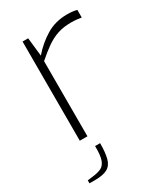

<svg xmlns="http://www.w3.org/2000/svg" viewBox="-183 -618 773 892"><g transform="rotate(-30 203.5 -172.0)"><path d="M86 0V-532H116L127 -433Q167 -479 216 -508.5Q265 -538 328 -538Q343 -538 356 -536.5Q369 -535 380 -532V-491Q369 -493 355 -494.5Q341 -496 325 -496Q284 -496 252.5 -485.5Q221 -475 191 -454Q161 -433 127 -403V0ZM26 194V178L58 174Q83 171 100.5 163Q118 155 127 131.5Q136 108 135 57H162Q162 107 154 137.5Q146 168 123 181Q100 194 56 194Z"/></g></svg>

Font: Exo Thin ExtraLight
Style: Regular
Weight: 250
Version: Version 2.000